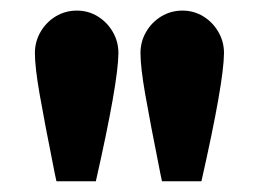

<svg xmlns="http://www.w3.org/2000/svg" viewBox="-20 -799 481 357"><path d="M82 -475.6Q62.5 -573.2 53.7 -623.8Q44.9 -674.3 44.9 -700.2Q44.9 -721.7 55.4 -739.7Q65.9 -757.8 83.7 -768.6Q101.6 -779.3 123 -779.3Q144 -779.3 161.6 -768.6Q179.2 -757.8 189.7 -739.7Q200.2 -721.7 200.2 -700.2Q199.7 -645 158.2 -461.9H85ZM278.3 -475.6Q258.8 -573.2 250 -623.8Q241.2 -674.3 241.2 -700.2Q241.2 -721.7 251.7 -739.7Q262.2 -757.8 280 -768.6Q297.9 -779.3 319.3 -779.3Q340.3 -779.3 357.9 -768.6Q375.5 -757.8 386 -739.7Q396.5 -721.7 396.5 -700.2Q396 -645 354.5 -461.9H281.2Z"/></svg>

Font: Reddit Sans Chocolate ExtraBold
Style: Regular
Weight: 800
Designer: Stephen Hutchings
Foundry: Reddit
Version: Version 1.011